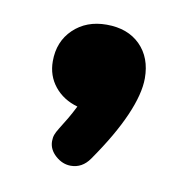

<svg xmlns="http://www.w3.org/2000/svg" viewBox="-45 -208 360 365"><g transform="rotate(10 135.0 -25.0)"><path d="M106 0Q99 14 92.5 25Q86 36 79 47Q74 55 72 60.5Q70 66 70 73Q70 89 83.5 101Q97 113 113 113Q135 113 149 93Q186 40 204.5 -2.5Q223 -45 223 -75Q223 -115 199 -139Q175 -163 134 -163Q95 -163 70 -139Q45 -115 45 -77Q45 -49 61.5 -28.5Q78 -8 106 0Z"/></g></svg>

Font: Beiruti Black
Style: Regular
Weight: 900
Designer: Arlette Boutros
Foundry: Boutros
Version: Version 1.41